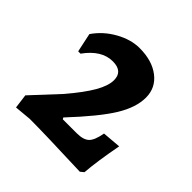

<svg xmlns="http://www.w3.org/2000/svg" viewBox="-116 -823 583 583"><g transform="rotate(45 175.5 -531.0)"><path d="M102 -467Q142 -514 161 -547Q180 -580 180 -604Q180 -642 137 -642Q89 -642 51 -589H41L28 -650Q52 -685 90.5 -706.5Q129 -728 166 -728Q220 -728 253 -702.5Q286 -677 286 -635Q286 -593 256 -544Q226 -495 151 -415L154 -410H213Q242 -410 254.5 -422Q267 -434 273 -468L333 -473Q318 -394 314 -343L303 -334Q144 -340 82 -340L28 -335L22 -381Z"/></g></svg>

Font: Alegreya
Style: Bold
Weight: 700
Designer: Juan Pablo del Peral
Foundry: Huerta Tipografica
Version: Version 2.008; ttfautohint (v1.8)